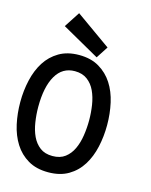

<svg xmlns="http://www.w3.org/2000/svg" viewBox="-145 -949 819 1043"><g transform="rotate(15 265.0 -428.0)"><path d="M-16.1 -318.8Q-16.1 -382.8 -2.4 -442.4Q11.2 -502 40 -547.4Q68.8 -592.8 115.5 -620.4Q162.1 -647.9 228 -647.9Q293.9 -647.9 340.6 -620.4Q387.2 -592.8 416.5 -547.4Q445.8 -502 459 -442.4Q472.2 -382.8 472.2 -318.8Q472.2 -254.9 459 -195.6Q445.8 -136.2 417 -90.1Q388.2 -43.9 341.6 -16.4Q294.9 11.2 228 11.2Q161.1 11.2 114.5 -16.4Q67.9 -43.9 38.8 -90.1Q9.8 -136.2 -3.2 -195.6Q-16.1 -254.9 -16.1 -318.8ZM85 -318.8Q85 -275.9 91.6 -232.9Q98.1 -189.9 114 -156Q129.9 -122.1 157.5 -101.1Q185.1 -80.1 228 -80.1Q271 -80.1 298.6 -101.1Q326.2 -122.1 342 -156Q357.9 -189.9 364.5 -232.9Q371.1 -275.9 371.1 -318.8Q371.1 -361.8 364.5 -404.3Q357.9 -446.8 342 -481Q326.2 -515.1 298.1 -536.1Q270 -557.1 228 -557.1Q158.2 -557.1 121.6 -494.1Q85 -431.2 85 -318.8ZM168 -867.2 365.2 -727.1 321.8 -660.2 110.8 -779.3Z"/></g></svg>

Font: Anonymous Pro
Style: Bold
Weight: 700
Monospace: yes
Designer: Mark Simonson
Version: Version 1.003